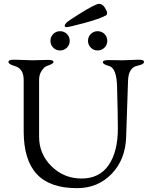

<svg xmlns="http://www.w3.org/2000/svg" viewBox="-20 -963 778 997"><path d="M316 -830Q316 -835 324.5 -844.5Q333 -854 391 -890Q476 -943 494 -943Q512 -943 524 -924Q536 -905 536 -896Q536 -887 532 -884Q498 -865 417.5 -843.5Q337 -822 326.5 -822Q316 -822 316 -830ZM437 -751Q437 -772 451.5 -786.5Q466 -801 487 -801Q508 -801 522.5 -786.5Q537 -772 537 -751Q537 -730 522.5 -715.5Q508 -701 487 -701Q466 -701 451.5 -715.5Q437 -730 437 -751ZM242 -751Q242 -772 256.5 -786.5Q271 -801 292 -801Q313 -801 327.5 -786.5Q342 -772 342 -751Q342 -730 327.5 -715.5Q313 -701 292 -701Q271 -701 256.5 -715.5Q242 -730 242 -751ZM543 -651 618 -650 699 -653Q728 -653 728 -642Q728 -629 695 -622Q648 -613 645 -547Q644 -536 635 -250Q631 -134 559.5 -60Q488 14 380 14Q238 14 170.5 -59.5Q103 -133 103 -281V-547Q103 -607 57 -620Q24 -629 24 -642Q24 -653 53 -653L149 -650L229 -652Q258 -652 258 -641Q258 -632 225 -621Q211 -617 197 -596.5Q183 -576 183 -549V-253Q183 -163 247.5 -99.5Q312 -36 404 -36Q496 -36 544 -105.5Q592 -175 592 -296Q592 -357 588 -511Q586 -609 547 -620Q514 -629 514 -640Q514 -651 543 -651Z"/></svg>

Font: EB Garamond
Style: Regular
Weight: 400
Version: Version 0.012